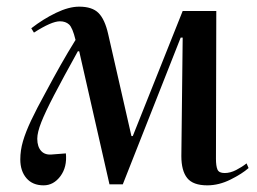

<svg xmlns="http://www.w3.org/2000/svg" viewBox="-20 -543 772 577"><path d="M349 11H309L218 -389H214Q169 -308 142.5 -257Q116 -206 104 -175.5Q92 -145 92 -126Q92 -102 104 -89Q116 -76 139 -79L178 -82Q182 -41 161.5 -13.5Q141 14 111 14Q78 14 59.5 -7.5Q41 -29 41 -64Q41 -91 49 -118.5Q57 -146 73.5 -181Q90 -216 117 -265Q141 -310 162.5 -348Q184 -386 207 -423Q198 -460 187.5 -469.5Q177 -479 160 -479Q135 -479 82 -445L74 -458Q110 -486 148.5 -504.5Q187 -523 218 -523Q257 -523 276 -504Q295 -485 305 -441L375 -134H379L529 -510H630L629 -66Q629 -44 633.5 -33.5Q638 -23 655 -23Q672 -23 689.5 -32Q707 -41 721 -52L727 -38Q708 -21 673 -3.5Q638 14 603 14Q560 14 542.5 -8Q525 -30 525 -74L529 -430H523Z"/></svg>

Font: Literata 72pt Medium
Style: Italic
Weight: 500
Italic angle: -2°
Designer: Latin by Veronika Burian and Jose Scaglione. Greek by Irene Vlachou. Cyrillic by Vera Evstafieva
Foundry: TypeTogether
Version: Version 3.002